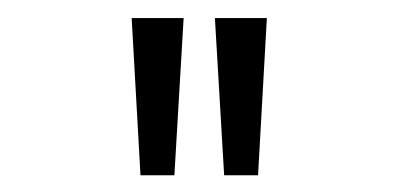

<svg xmlns="http://www.w3.org/2000/svg" viewBox="-20 -848 452 218"><path d="M234.5 -649 224 -827.5H283L273 -649ZM139.5 -649 129.5 -827.5H188.5L178 -649Z"/></svg>

Font: Spartan Thin Light
Style: Regular
Weight: 300
Version: Version 1.004